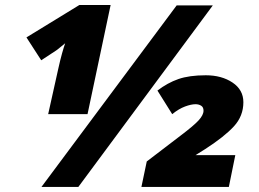

<svg xmlns="http://www.w3.org/2000/svg" viewBox="-20 -735 1017 755"><path d="M143.1 0 674.8 -713.9H816.9L288.1 0ZM169.4 -286.1 209 -463.9Q216.8 -499.5 224.1 -525.4Q231.4 -551.3 236.3 -564.9Q226.6 -557.1 214.8 -547.4Q203.1 -537.6 200.2 -536.1L142.1 -498L84 -587.9L292 -715.3H415L324.2 -286.1ZM536.1 0 557.1 -100.1 691.9 -203.1Q741.7 -240.7 761 -261.7Q780.3 -282.7 780.3 -299.8Q780.3 -313.5 771 -319.3Q761.7 -325.2 749 -325.2Q731.9 -325.2 707.5 -316.2Q683.1 -307.1 657.2 -286.1L599.1 -378.9Q638.7 -409.2 681.4 -424.1Q724.1 -439 789.1 -439Q851.6 -439 894.3 -410.4Q937 -381.8 937 -333Q937 -278.8 899.9 -238.3Q862.8 -197.8 787.1 -148.9L749 -125H905.3L879.9 0Z"/></svg>

Font: Open Sans ExtraBold
Style: Italic
Weight: 800
Italic angle: -12°
Designer: Monotype Design Team
Foundry: Monotype Imaging Inc.
Version: Version 3.000; ttfautohint (v1.8.4)